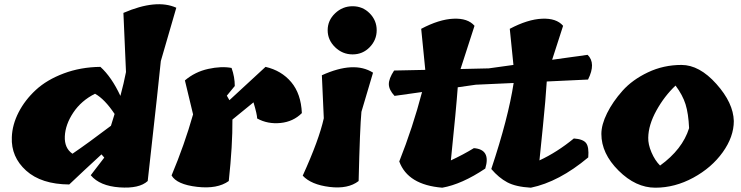

<svg xmlns="http://www.w3.org/2000/svg" viewBox="-20 -873 3446 893"><path d="M566 -538 554 -813Q707 -879 800 -837L728 -589Q722 -523 667 -31Q628 5 536 -1.5Q444 -8 402 -58L465 -140L452 -155Q366 -76 302 -15Q172 -16 101.5 -79.5Q31 -143 35 -235Q37 -293 66.5 -350.5Q96 -408 147 -455Q198 -502 276.5 -531.5Q355 -561 447 -562Q499 -515 540 -427Q556 -486 566 -538ZM496 -288 513 -343Q467 -412 422 -437Q358 -405 321 -349.5Q284 -294 281.5 -239Q279 -184 317 -158Q389 -207 496 -288Z M1047 -407 1215 -562Q1289 -545 1334.5 -491Q1380 -437 1384 -347Q1344 -307 1284.5 -301Q1225 -295 1176 -322Q1176 -340 1159 -397Q1145 -386 1061 -317Q1062 -198 1044 -31Q991 7 896.5 -4Q802 -15 778 -57Q838 -200 878 -341L840 -499Q887 -539 948.5 -552.5Q1010 -566 1057 -557Q1072 -515 1072 -473L1035 -428Z M1486 -323 1477 -523Q1627 -591 1715 -535L1661 -353Q1654 -281 1648 -31Q1599 7 1513 -3.5Q1427 -14 1388 -56Q1464 -223 1486 -323ZM1732 -732.5Q1732 -687 1699.5 -653.5Q1667 -620 1620 -620Q1573 -620 1538.5 -653.5Q1504 -687 1504 -732.5Q1504 -778 1538.5 -811Q1573 -844 1620 -844Q1667 -844 1699.5 -811Q1732 -778 1732 -732.5Z M2715 -503 2523 -494Q2518 -412 2505 -284.5Q2492 -157 2489 -127Q2571 -165 2649 -229Q2692 -226 2706 -207.5Q2720 -189 2716 -141Q2580 -27 2449 0Q2379 -4 2339.5 -25Q2300 -46 2265 -87Q2344 -324 2369 -487L2193 -479L2109 -467Q2102 -369 2077 -127Q2135 -154 2184 -184Q2264 -178 2237 -89Q2128 -16 2037 0Q1877 -13 1837 -122Q1900 -281 1943 -445L1815 -427Q1789 -455 1788.5 -481Q1788 -507 1813 -545L1958 -548L1939 -739Q2022 -783 2089 -786Q2156 -789 2187 -753L2122 -552L2253 -555L2368 -571L2351 -739Q2434 -783 2501 -786Q2568 -789 2599 -753L2548 -595L2713 -618Q2753 -579 2715 -503Z M2777 -250Q2777 -293 2803.5 -346.5Q2830 -400 2875.5 -451Q2921 -502 2993.5 -536.5Q3066 -571 3149.5 -571Q3233 -571 3312 -482.5Q3391 -394 3393 -310Q3393 -237 3341.5 -165Q3290 -93 3204.5 -46.5Q3119 0 3028 0Q2937 0 2857 -79.5Q2777 -159 2777 -250ZM3122 -475Q3070 -426 3033 -359Q2996 -292 2995 -233Q2994 -202 3010 -164.5Q3026 -127 3050 -103Q3154 -178 3185 -277Q3182 -345 3168.5 -388Q3155 -431 3122 -475Z"/></svg>

Font: Tillana ExtraBold
Style: Regular
Weight: 800
Designer: Lipi Raval (Devanagari, Latin), Jonny Pinhorn (Latin)
Foundry: Indian Type Foundry
Version: Version 2.003;PS 1.0;hotconv 1.0.79;makeotf.lib2.5.61930; tt